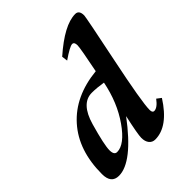

<svg xmlns="http://www.w3.org/2000/svg" viewBox="-219 -905 1041 1041"><g transform="rotate(-45 301.5 -384.5)"><path d="M168 -88.4Q225.6 -88.4 291.7 -182.9Q357.9 -277.3 383.3 -405.3Q335.4 -413.1 297.9 -413.1Q215.8 -413.1 180.4 -289.3Q145 -165.5 145 -124.5Q145 -88.4 168 -88.4ZM362.3 9.8Q340.3 9.8 327.4 -6.3Q314.5 -22.5 314.5 -50.3Q314.5 -77.6 339.8 -191.9Q188.5 9.8 84 9.8Q24.9 9.8 24.9 -62Q24.9 -243.2 122.8 -353Q220.7 -462.9 395.5 -480.5Q424.3 -623 425.3 -649.4Q425.3 -675.3 409.2 -675.3Q391.1 -675.3 326.7 -630.9L322.3 -664.6Q451.7 -778.8 536.1 -778.8Q565.4 -778.8 565.4 -738.8Q565.4 -725.1 509.5 -454.8Q453.6 -184.6 453.6 -126Q453.6 -103.5 467.3 -103.5Q492.2 -103.5 522 -143.6L546.9 -124.5Q461.4 9.8 362.3 9.8Z"/></g></svg>

Font: Kelvinch
Style: Bold Italic
Weight: 700
Italic angle: -10°
Designer: Paul James Miller
Foundry: High-Logic / Made with FontCreator
Version: Version 3.30 September 23, 2016